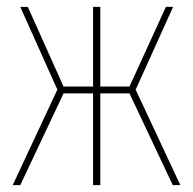

<svg xmlns="http://www.w3.org/2000/svg" viewBox="-20 -539 562 559"><path d="M484 -519 375 -278 505 0H483L357 -267H272V0H251V-267H165L39 0H17L147 -278L39 -519H61L165 -287H251V-519H272V-287H357L463 -519Z"/></svg>

Font: Fira Sans Extra Condensed Thin
Style: Regular
Weight: 250
Width: 1
Designer: Carrois Corporate & Edenspiekermann AG
Foundry: Carrois Corporate GbR & Edenspiekermann AG
Version: Version 4.203